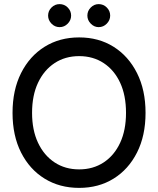

<svg xmlns="http://www.w3.org/2000/svg" viewBox="-20 -899 770 934"><path d="M365 15Q270 15 197 -30Q124 -75 82.5 -157Q41 -239 41 -350Q41 -461 82.5 -543.5Q124 -626 197 -671.5Q270 -717 365 -717Q460 -717 532.5 -671.5Q605 -626 646.5 -543.5Q688 -461 688 -350Q688 -239 646.5 -157Q605 -75 532.5 -30Q460 15 365 15ZM365 -75Q433 -75 484.5 -109Q536 -143 564.5 -204.5Q593 -266 593 -350Q593 -435 564.5 -496.5Q536 -558 484.5 -592Q433 -626 365 -626Q297 -626 245.5 -592Q194 -558 165 -496.5Q136 -435 136 -350Q136 -266 165 -204.5Q194 -143 245.5 -109Q297 -75 365 -75ZM270 -767Q247 -767 230.5 -784Q214 -801 214 -823Q214 -846 230.5 -862.5Q247 -879 270 -879Q293 -879 309.5 -862.5Q326 -846 326 -823Q326 -801 309.5 -784Q293 -767 270 -767ZM460 -767Q438 -767 421.5 -784Q405 -801 405 -823Q405 -846 421.5 -862.5Q438 -879 460 -879Q483 -879 499.5 -862.5Q516 -846 516 -823Q516 -801 499.5 -784Q483 -767 460 -767Z"/></svg>

Font: Zen Kaku Gothic Antique Medium
Style: Regular
Weight: 500
Designer: Yoshimichi Ohira
Foundry: Positype
Version: Version 1.002